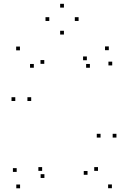

<svg xmlns="http://www.w3.org/2000/svg" viewBox="-20 -986 660 1016"><path d="M572.1 10V-10H552.1V10ZM596.2 -258V-278H576.2V-258ZM512.1 -258V-278H492.1V-258ZM443.2 -61.1V-81.1H423.2V-61.1ZM498.6 -81.8V-101.8H478.6V-81.8ZM203 -81.8V-101.8H183V-81.8ZM215 -44.3V-64.3H195V-44.3ZM573.8 -639.8V-659.8H553.8V-639.8ZM555.8 -720.4V-740.4H535.8V-720.4ZM85.5 -719.6V-739.6H65.5V-719.6ZM60.9 -451.6V-471.6H40.9V-451.6ZM145.1 -451.6V-471.6H125.1V-451.6ZM214.3 -648.2V-668.2H194.3V-648.2ZM159 -627.5V-647.5H139V-627.5ZM455.7 -627.5V-647.5H435.7V-627.5ZM439.6 -667.2V-687.2H419.6V-667.2ZM68.3 -76.3V-96.3H48.3V-76.3ZM86.2 10.4V-9.6H66.2V10.4ZM395.9 -875.1V-895.1H375.9V-875.1ZM318.3 -945.8V-965.8H298.3V-945.8ZM240.8 -875.1V-895.1H220.8V-875.1ZM318.3 -803.2V-823.2H298.3V-803.2Z"/></svg>

Font: Monaspace Xenon Dots Var
Style: Regular
Weight: 400
Designer: Riley Cran and the Lettermatic Team
Version: Version 1.100 (Monaspace Xenon Dots)